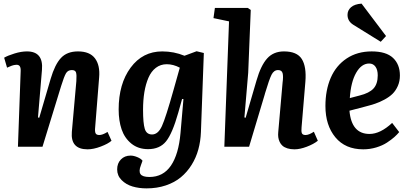

<svg xmlns="http://www.w3.org/2000/svg" viewBox="-20 -811 2265 1061"><path d="M596.2 -33.2Q577.6 -16.6 537.1 -1.2Q496.6 14.2 463.9 14.2Q369.1 14.2 377 -82L401.9 -362.8Q404.3 -397.5 400.1 -410.6Q396 -423.8 377 -423.8Q355 -423.8 344.5 -405.8Q334 -387.7 318.4 -337.4Q315.4 -328.1 314 -323.2L214.8 0H79.1L94.2 -417Q95.2 -435.1 89.8 -444.1Q84.5 -453.1 70.8 -453.1Q64.5 -453.1 57.1 -451.4Q49.8 -449.7 45.2 -448Q40.5 -446.3 31.5 -442.4Q22.5 -438.5 19 -437L2.9 -492.2Q22.9 -503.9 60.1 -515.4Q97.2 -526.9 128.9 -526.9Q220.7 -526.9 211.9 -424.8L189.9 -162.1L196.8 -160.2L259.8 -375Q283.2 -454.6 316.9 -490.7Q350.6 -526.9 411.1 -526.9Q476.1 -526.9 504.9 -488.5Q533.7 -450.2 527.8 -382.8L505.9 -107.9Q503.4 -84.5 508.1 -74.7Q512.7 -64.9 528.8 -64.9Q546.9 -64.9 574.2 -82Z M993.7 -263.2 986.3 -264.2 965.3 -189Q932.6 -73.2 897.7 -30Q862.8 13.2 798.3 13.2Q743.7 13.2 706.1 -17.3Q668.5 -47.9 652.1 -95.9Q635.7 -144 635.7 -206.1Q635.7 -347.7 701.9 -437.3Q768.1 -526.9 876.5 -526.9Q941.4 -526.9 999.5 -502.9L1066.4 -527.8L1106.4 -518.1L1090.3 -81.1Q1088.4 -30.3 1075.9 15.1Q1063.5 60.5 1038.8 100.1Q1014.2 139.6 979.5 168.5Q944.8 197.3 896.2 213.6Q847.7 230 789.6 230Q748 230 712.4 219.5Q676.8 209 652.1 184.3Q627.4 159.7 627.4 125Q627.4 91.3 648.2 70.1Q668.9 48.8 701.7 48.8Q718.3 48.8 738.5 57.1Q758.8 65.4 767.6 77.1L758.3 103Q745.6 135.7 756.6 151.4Q767.6 167 805.7 167Q881.8 167 924.6 104.2Q967.3 41.5 977.5 -76.2ZM820.3 -67.9Q853.5 -67.9 874.8 -114.3Q896 -160.6 939.5 -315.9L973.6 -437Q937.5 -456.1 901.4 -456.1Q867.2 -456.1 841.3 -436.3Q815.4 -416.5 800.3 -381.3Q785.2 -346.2 777.8 -301.8Q770.5 -257.3 770.5 -204.1Q770.5 -130.4 780 -99.1Q789.6 -67.9 820.3 -67.9Z M1736.3 -33.2Q1713.4 -14.6 1675.3 -0.2Q1637.2 14.2 1607.4 14.2Q1585 14.2 1568.1 8.8Q1551.3 3.4 1541.3 -5.4Q1531.2 -14.2 1525.4 -26.9Q1519.5 -39.6 1517.8 -52.7Q1516.1 -65.9 1517.6 -81.1L1541.5 -354Q1546.4 -389.2 1541.7 -406.5Q1537.1 -423.8 1516.6 -423.8Q1493.7 -423.8 1480.7 -398.4Q1467.8 -373 1444.8 -295.9Q1443.4 -290 1442.4 -287.1L1356.4 0H1219.7L1245.6 -692.9L1159.7 -710.9L1167.5 -767.1H1349.6L1365.7 -755.9L1351.6 -409.2L1330.6 -162.1L1337.4 -160.2L1397.5 -366.2Q1421.4 -449.2 1456.3 -488Q1491.2 -526.9 1549.3 -526.9Q1621.1 -526.9 1647.7 -484.9Q1674.3 -442.9 1667.5 -358.9L1646.5 -107.9Q1644 -84 1648.4 -74.5Q1652.8 -64.9 1668.5 -64.9Q1687 -64.9 1714.4 -83Z M2113.3 -611.8 2084 -580.1 1931.2 -674.8Q1900.4 -694.8 1900.4 -729Q1900.4 -753.9 1919.7 -771Q1939 -788.1 1978 -791ZM2034.2 -526.9Q2113.8 -526.9 2151.9 -491Q2189.9 -455.1 2189.9 -394Q2189.9 -362.3 2178.5 -336.2Q2167 -310.1 2149.4 -292.7Q2131.8 -275.4 2104.7 -260.7Q2077.6 -246.1 2052.7 -237.8Q2027.8 -229.5 1995.1 -221.2L1911.1 -199.2Q1922.4 -70.8 2022 -70.8Q2081.5 -70.8 2147 -131.8L2186 -81.1Q2175.3 -67.9 2159.4 -53.7Q2143.6 -39.6 2118.7 -23.2Q2093.8 -6.8 2059.1 3.7Q2024.4 14.2 1987.3 14.2Q1888.2 14.2 1833.3 -52.2Q1778.3 -118.7 1778.3 -225.1Q1778.3 -313 1807.6 -380.9Q1836.9 -448.7 1895.5 -487.8Q1954.1 -526.9 2034.2 -526.9ZM2067.4 -395Q2067.4 -424.8 2054.9 -442.4Q2042.5 -460 2020 -460Q1977.5 -460 1948.2 -408.9Q1918.9 -357.9 1913.1 -269L1967.3 -283.2Q2020.5 -296.4 2043.9 -321.8Q2067.4 -347.2 2067.4 -395Z"/></svg>

Font: Literata Book
Style: Bold Italic
Weight: 700
Italic angle: -3°
Designer: Latin by Veronika Burian and Jose Scaglione. Greek by Irene Vlachou. Cyrillic by Vera Evstafieva
Foundry: TypeTogether
Version: Version 1.003;PS 001.003;hotconv 1.0.88;makeotf.lib2.5.64775